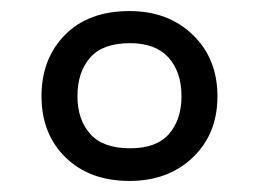

<svg xmlns="http://www.w3.org/2000/svg" viewBox="-20 -744 468 347"><path d="M214 -417Q142 -417 98.5 -459.5Q55 -502 55 -570Q55 -638 97.5 -681Q140 -724 214 -724Q284 -724 328.5 -681Q373 -638 373 -570Q373 -502 328.5 -459.5Q284 -417 214 -417ZM215 -476Q263 -476 285.5 -502Q308 -528 308 -570Q308 -614 284.5 -640Q261 -666 215 -666Q166 -666 143 -640Q120 -614 120 -570Q120 -528 143 -502Q166 -476 215 -476Z"/></svg>

Font: BC Sans
Style: Italic
Weight: 400
Italic angle: -12°
Designer: Monotype Design Team
Designer: Province of B.C.
Foundry: Monotype Imaging Inc.
Version: Version 2.000;GOOG;noto-source:20170915:90ef993387c0